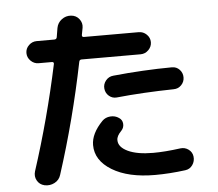

<svg xmlns="http://www.w3.org/2000/svg" viewBox="-57 -872 1114 980"><g transform="rotate(-5 500.0 -381.5)"><path d="M538.1 -371.1Q515.6 -369.1 498.5 -383.8Q481.4 -398.4 479 -421.4Q476.6 -444.3 491.7 -462.9Q506.8 -481.4 530.3 -483.4Q684.6 -499 832 -500Q855.5 -500 871.1 -483.4Q886.7 -466.8 886.7 -443.8Q886.7 -420.9 870.6 -404.3Q854.5 -387.7 831.1 -387.7Q671.9 -384.8 538.1 -371.1ZM838.9 -84Q862.3 -86.9 880.9 -73.2Q899.4 -59.6 902.3 -37.1Q905.3 -12.7 891.6 6.8Q877.9 26.4 854.5 29.3Q772.5 40 699.2 40Q561.5 40 479 -10.3Q396.5 -60.5 396.5 -139.6Q396.5 -198.2 455.1 -258.8Q471.7 -275.4 496.6 -277.3Q521.5 -279.3 541 -265.6Q557.6 -254.9 559.1 -234.9Q560.5 -214.8 546.9 -200.2Q521.5 -174.8 522.5 -153.3Q522.5 -118.2 569.8 -95.7Q617.2 -73.2 699.2 -73.2Q758.8 -73.2 838.9 -84ZM131.8 43Q106.4 37.1 94.2 15.1Q82 -6.8 89.8 -32.2Q174.8 -293.9 233.4 -569.3Q235.4 -580.1 223.6 -580.1H156.2Q132.8 -580.1 115.7 -597.2Q98.6 -614.3 98.6 -637.2Q98.6 -660.2 115.7 -676.8Q132.8 -693.4 156.2 -693.4H246.1Q257.8 -693.4 259.8 -704.1Q260.7 -711.9 263.7 -727.5Q266.6 -743.2 267.6 -751Q272.5 -777.3 293.9 -793.5Q315.4 -809.6 341.8 -807.6Q368.2 -805.7 383.8 -785.6Q399.4 -765.6 395.5 -741.2L388.7 -705.1Q386.7 -693.4 398.4 -693.4H678.7Q702.1 -693.4 719.2 -676.8Q736.3 -660.2 736.3 -637.2Q736.3 -614.3 719.2 -597.2Q702.1 -580.1 678.7 -580.1H376Q365.2 -580.1 363.3 -568.4Q304.7 -278.3 215.8 -2.9Q208 23.4 183.6 36.1Q159.2 48.8 131.8 43Z"/></g></svg>

Font: Rounded-X Mgen+ 1m bold
Style: Bold
Weight: 700
Designer: [Source Han Sans]
Ryoko NISHIZUKA  (kana & ideographs); Paul D. Hunt (Latin, Greek & Cyrillic); Wenlong ZHANG  (bopomofo
Version: Version 1.059.20150602